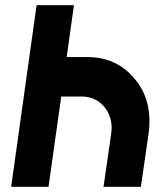

<svg xmlns="http://www.w3.org/2000/svg" viewBox="-20 -720 624 740"><path d="M523 0 553 -208Q561 -269 548 -321Q535 -373 500 -415Q431 -500 317 -500H237L265 -700H121L23 0H167L216 -348H295Q349 -348 383 -307Q416 -265 409 -208L379 0Z"/></svg>

Font: Unageo
Style: ExtraBold-Italic
Weight: 800
Designer: Richard Sepsi
Foundry: Richard Sepsi
Version: Version 2.000